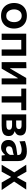

<svg xmlns="http://www.w3.org/2000/svg" viewBox="1642 -2194 564 3889"><g transform="rotate(90 1924.5 -249.0)"><path d="M301 12.5Q213 12.5 155 -24.5Q97 -61.5 68.5 -121.5Q40 -181.5 40 -251Q40 -325.5 70 -384.2Q100 -443 157.8 -477Q215.5 -511 298.5 -511Q383.5 -511 441.2 -476.5Q499 -442 528.2 -383.2Q557.5 -324.5 557.5 -251Q557.5 -176 527.2 -116.5Q497 -57 439.5 -22.2Q382 12.5 301 12.5ZM300.5 -92.5Q343.5 -92.5 371.8 -115Q400 -137.5 414 -173.8Q428 -210 428 -251Q428 -322.5 393 -364.2Q358 -406 300 -406Q236.5 -406 203 -361.2Q169.5 -316.5 169.5 -251Q169.5 -210 184 -173.8Q198.5 -137.5 227.8 -115Q257 -92.5 300.5 -92.5Z M662 0V-498H1109V0H982V-397.5H789V0Z M1238.5 0V-498L1361 -501.5V-173.5H1369L1451.5 -315Q1479 -361 1505.8 -407Q1532.5 -453 1558.5 -498H1689V0H1567.5V-325H1558.5L1477.5 -185.5Q1450.5 -138.5 1423.5 -92Q1396 -45.5 1369.5 0Z M1929.5 0V-397.5H1773.5V-498H2212V-397.5H2056.5V0Z M2296 0V-498H2550Q2647 -498 2685.2 -465.8Q2723.5 -433.5 2723.5 -381Q2723.5 -334 2699.5 -306Q2675.5 -278 2642 -268.5V-260Q2665 -254 2686.5 -241Q2708 -228 2721.8 -203.5Q2735.5 -179 2735.5 -139Q2735.5 -98 2717 -66.5Q2698.5 -35 2652.8 -17.5Q2607 0 2525 0ZM2519.5 -403H2419.5V-293.5H2509Q2555.5 -293.5 2575 -308.8Q2594.5 -324 2594.5 -350.5Q2594.5 -403 2519.5 -403ZM2419.5 -95.5H2510.5Q2564 -95.5 2586 -109.5Q2608 -123.5 2608 -153Q2608 -211 2517.5 -211H2419.5Z M2961 11.5Q2898 11.5 2856.2 -27.5Q2814.5 -66.5 2814.5 -137Q2814.5 -193 2839.2 -225.8Q2864 -258.5 2901.5 -274.8Q2939 -291 2978 -297L3120.5 -318Q3122.5 -370.5 3092.5 -388Q3062.5 -405.5 3014.5 -405.5Q2980 -405.5 2936.2 -394.5Q2892.5 -383.5 2843 -361L2837 -471.5Q2873.5 -486 2929.5 -498.2Q2985.5 -510.5 3048 -510.5Q3139.5 -510.5 3190.5 -469.5Q3241.5 -428.5 3241.5 -335.5V0H3129L3121.5 -65H3111Q3090.5 -37.5 3053 -13Q3015.5 11.5 2961 11.5ZM3007 -88Q3038.5 -88 3068.2 -109.8Q3098 -131.5 3117 -169V-247.5Q3107 -240.5 3086.2 -235.2Q3065.5 -230 3009 -219.5Q2942 -207.5 2942 -147Q2942 -114.5 2961.8 -101.2Q2981.5 -88 3007 -88Z M3316.5 0Q3337 -34.5 3352.5 -60Q3368 -85.5 3382 -108Q3395.5 -130.5 3411 -156.5L3471.5 -256.5L3412 -348.5Q3388 -386 3367 -418.5Q3346 -451 3316 -498L3458 -502Q3476 -470.5 3491 -444Q3505.5 -417.5 3522 -388.5L3564 -315H3573.5L3614.5 -388Q3630 -417 3644 -442.2Q3658 -467.5 3675 -498H3819.5Q3797.5 -465.5 3782 -442Q3766.5 -418.5 3753 -398Q3739 -377 3722 -351L3657 -253L3723.5 -155Q3748.5 -118.5 3772 -84Q3795.5 -49.5 3829 0H3677Q3660 -29 3646 -53Q3632 -77 3615 -106.5L3568.5 -186.5H3559L3517.5 -110Q3500.5 -79.5 3487 -55.2Q3473.5 -31 3457 0Z"/></g></svg>

Font: Heraclito SemiBold
Style: Regular
Weight: 600
Designer: Kostas Bartsokas (font) & Cristiano Sobral (main changes)
Foundry: Kostas Bartsokas (font) & Cristiano Sobral (main changes)
Version: Version 1.00;July 8, 2020;FontCreator 13.0.0.2655 64-bit